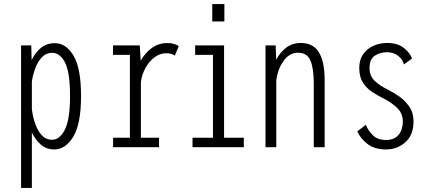

<svg xmlns="http://www.w3.org/2000/svg" viewBox="-20 -723 2140 943"><path d="M83.5 200V-500H133.5L135.5 -428Q152 -463.5 180.2 -487.2Q208.5 -511 249.5 -511Q304.5 -511 341.2 -449.5Q378 -388 378 -251Q378 -114 339.8 -51.5Q301.5 11 246.5 11Q207.5 11 180.2 -13Q153 -37 136.5 -73V200ZM235.5 -463.5Q206.5 -463.5 186 -442Q165.5 -420.5 153.5 -388.2Q141.5 -356 136.5 -323V-186.5Q141 -149.5 153 -115Q165 -80.5 185.2 -58.5Q205.5 -36.5 235 -36.5Q274 -36.5 299 -87Q324 -137.5 324 -251Q324 -366.5 299.8 -415Q275.5 -463.5 235.5 -463.5Z M535.5 0V-46.5H618V-453.5H535V-500H666.5L671 -425Q692 -462.5 725.2 -487Q758.5 -511.5 801 -511.5Q823.5 -511.5 838.2 -506Q853 -500.5 858 -496.5L838.5 -449.5Q835.5 -453 824.2 -457.2Q813 -461.5 795.5 -461.5Q766 -461.5 739.5 -442Q713 -422.5 695 -390.2Q677 -358 672 -320.5V-46.5H761V0Z M1022.5 -703H1082V-617.5H1022.5ZM925.5 0V-46.5H1026V-453.5H938.5V-500H1080.5V-46.5H1177.5V0Z M1284 0V-500H1334L1336.5 -429.5Q1355 -465.5 1385.5 -488.8Q1416 -512 1457 -512Q1518.5 -512 1546.5 -465.8Q1574.5 -419.5 1574.5 -330V0H1521V-313Q1521 -387 1504.8 -425.5Q1488.5 -464 1443 -464Q1402 -464 1373.2 -424.5Q1344.5 -385 1337 -329V0Z M1875.5 11Q1818.5 11 1783.5 -17Q1748.5 -45 1735 -78L1777 -110Q1786 -85 1809.8 -60.2Q1833.5 -35.5 1875.5 -35.5Q1917 -35.5 1937.8 -61Q1958.5 -86.5 1958.5 -126.5Q1958.5 -167.5 1928.2 -195.2Q1898 -223 1859 -242Q1833.5 -254.5 1807 -272Q1780.5 -289.5 1762.5 -317.5Q1744.5 -345.5 1744.5 -389Q1744.5 -430 1764.2 -457.5Q1784 -485 1815 -498.5Q1846 -512 1881.5 -512Q1932.5 -512 1963.2 -487.8Q1994 -463.5 2003.5 -435.5L1964 -406.5Q1957.5 -432 1935 -449.2Q1912.5 -466.5 1880.5 -466.5Q1848 -466.5 1821.5 -450Q1795 -433.5 1795 -388.5Q1795 -349 1821.5 -324.8Q1848 -300.5 1885.5 -282.5Q1911.5 -269.5 1940.5 -249.5Q1969.5 -229.5 1990.2 -199.5Q2011 -169.5 2011 -127.5Q2011 -60 1971.2 -24.5Q1931.5 11 1875.5 11Z"/></svg>

Font: Trispace Condensed ExtraLight
Style: Regular
Weight: 200
Width: 3
Designer: Tyler Finck
Foundry: Etcetera Type Company
Version: Version 1.210; ttfautohint (v1.8.3)